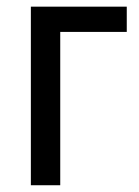

<svg xmlns="http://www.w3.org/2000/svg" viewBox="-20 -548 411 568"><path d="M355 -453.6H158.2V0H71.3V-528.3H355Z"/></svg>

Font: Roboto Condensed
Style: Regular
Weight: 400
Designer: Google
Version: Version 2.001047; 2015